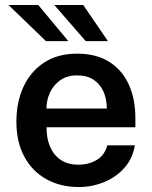

<svg xmlns="http://www.w3.org/2000/svg" viewBox="-20 -743 612 773"><path d="M297.5 10Q223 10 166.2 -21.8Q109.5 -53.5 77.8 -112.5Q46 -171.5 46 -253Q46 -332.5 74.8 -394.2Q103.5 -456 158.2 -491.5Q213 -527 290.5 -527Q367 -527 419 -494.5Q471 -462 498 -403.8Q525 -345.5 525 -267.5V-230.5H167.5Q167 -186.5 181.5 -152.5Q196 -118.5 224.5 -99.2Q253 -80 295 -80Q338 -80 369.8 -99.2Q401.5 -118.5 412 -158H523Q514 -104 480.2 -66.5Q446.5 -29 398.2 -9.5Q350 10 297.5 10ZM167 -306H410Q410 -343.5 396.8 -373.8Q383.5 -404 357 -421.8Q330.5 -439.5 290 -439.5Q250 -439.5 222.5 -420Q195 -400.5 181 -369.8Q167 -339 167 -306ZM165 -577.5 14 -723H134L255 -577.5ZM325 -577.5 198.5 -723H315L414.5 -577.5Z"/></svg>

Font: Public Sans Thin SemiBold
Style: Regular
Weight: 600
Version: Version 2.001